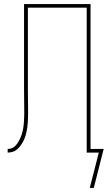

<svg xmlns="http://www.w3.org/2000/svg" viewBox="-20 -755 540 950"><path d="M444 175H424L469 0H409V-717H118V-315Q118 -286 118.5 -256.5Q119 -227 119 -198Q119 -186 118.5 -173.5Q118 -161 117.5 -149Q117 -137 115 -124.5Q113 -112 110.5 -100Q108 -88 104 -76.5Q100 -65 94 -54Q88 -43 80.5 -33Q73 -23 63.5 -15Q54 -7 42 -3.5Q30 0 18 0V-18Q29 -18 39 -22Q49 -26 56.5 -34Q64 -42 69.5 -51Q75 -60 79.5 -69.5Q84 -79 87.5 -89.5Q91 -100 93 -110.5Q95 -121 96.5 -131.5Q98 -142 98.5 -153Q99 -164 99.5 -174.5Q100 -185 100 -196Q100 -226 99.5 -255.5Q99 -285 99 -315V-735H428V-18H493Z"/></svg>

Font: Iosevka SS04 Thin
Style: Regular
Weight: 100
Monospace: yes
Designer: Belleve Invis
Foundry: Belleve Invis
Version: Version 19.0.0; ttfautohint (v1.8.4)